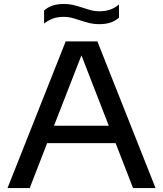

<svg xmlns="http://www.w3.org/2000/svg" viewBox="-20 -949 823 969"><path d="M651.5 0 563.5 -226.5H218L130 0H18L311.5 -740H471.5L765 0ZM252.5 -314.5H529L391 -669.5ZM383.5 -846.5Q357 -855.5 339 -859.8Q321 -864 302 -864Q271.5 -864 248.2 -855.8Q225 -847.5 202.5 -830V-896Q221.5 -913 246 -921Q270.5 -929 304 -929Q328 -929 349 -924Q370 -919 399.5 -909.5Q426 -900.5 444 -896.2Q462 -892 481 -892Q511.5 -892 534.8 -900Q558 -908 580.5 -926V-860Q561.5 -843 537.2 -835Q513 -827 479 -827Q455 -827 434 -832Q413 -837 383.5 -846.5Z"/></svg>

Font: Encode Sans Expanded Medium
Style: Regular
Weight: 500
Width: 7
Designer: Multiple Designers
Foundry: Impallari Type
Version: Version 2.000